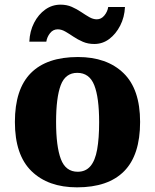

<svg xmlns="http://www.w3.org/2000/svg" viewBox="-20 -795 667 825"><path d="M311 10Q187 10 115.5 -59.5Q44 -129 44 -271Q44 -412 112.5 -481Q181 -550 315 -550Q439 -550 510.5 -481Q582 -412 582 -271Q582 -129 513.5 -59.5Q445 10 311 10ZM314 -57Q348 -57 368.5 -81Q389 -105 397.5 -153Q406 -201 406 -270Q406 -376 385 -429Q364 -482 312 -482Q261 -482 241 -429Q221 -376 221 -271Q221 -166 241.5 -111.5Q262 -57 314 -57ZM385 -606Q358 -606 336 -615.5Q314 -625 295.5 -637.5Q277 -650 260.5 -659.5Q244 -669 228 -669Q208 -669 195 -652.5Q182 -636 179 -616H106Q108 -661 126.5 -697Q145 -733 174.5 -754Q204 -775 240 -775Q267 -775 288.5 -765.5Q310 -756 328.5 -743.5Q347 -731 363.5 -721.5Q380 -712 396 -712Q415 -712 428.5 -728.5Q442 -745 445 -765H517Q515 -721 496.5 -685Q478 -649 449.5 -627.5Q421 -606 385 -606Z"/></svg>

Font: Noto Serif Tibetan ExtraBold
Style: Regular
Weight: 800
Version: Version 2.103